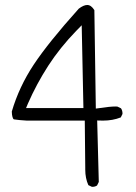

<svg xmlns="http://www.w3.org/2000/svg" viewBox="-20 -763 540 763"><path d="M83.5 -333.5 91.3 -352.1Q125 -429.2 171.6 -501.5Q218.3 -573.7 282.7 -640.1L304.7 -662.6L311.5 -333.5ZM346.7 -20.5Q357.9 -20.5 365.7 -25.9L372.6 -40L366.2 -284.2Q385.3 -283.7 389.6 -283.7Q427.7 -283.7 460 -296.4L466.3 -309.1Q466.8 -310.5 466.8 -311.5Q466.8 -323.7 460.9 -332.5L446.8 -339.4Q443.4 -339.8 439.5 -339.8Q417 -339.8 376 -333.5L360.8 -331.5L355 -722.7Q342.3 -743.2 326.7 -743.2Q312.5 -743.2 293 -728.5Q172.4 -594.2 114 -506.1Q55.7 -418 26.9 -319.8Q27.3 -305.7 29.5 -298.6Q31.7 -291.5 33.7 -289.6L35.6 -288.6Q54.2 -285.6 86.4 -283.7H316.9L318.8 -97.7V-88.9Q318.8 -54.7 331.1 -27.3L344.2 -21Q345.7 -20.5 346.7 -20.5Z"/></svg>

Font: NaikaiFont
Style: ExtraLight
Weight: 200
Version: Version 1.89